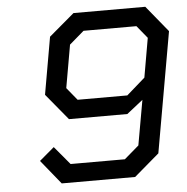

<svg xmlns="http://www.w3.org/2000/svg" viewBox="-52 -788 815 839"><g transform="rotate(-5 355.0 -368.5)"><path d="M507 0H185L99 -106L164 -161L231 -81H469L533 -136L568 -333L497 -277H241L146 -392L190 -643L301 -737H616L710 -622L617 -94ZM286 -358H504L585 -429L615 -601L570 -656H338L274 -601L241 -413Z"/></g></svg>

Font: Tomorrow
Style: Italic
Weight: 400
Italic angle: -10°
Designer: Tony de Marco, Monica Rizzolli
Foundry: Just in Type
Version: Version 2.002